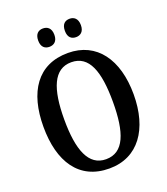

<svg xmlns="http://www.w3.org/2000/svg" viewBox="-163 -1026 997 1149"><g transform="rotate(-20 335.0 -452.0)"><path d="M416 -797C442 -797 467 -812 467 -855C467 -899 442 -914 416 -914C388 -914 365 -899 365 -855C365 -812 388 -797 416 -797ZM246 -797C273 -797 298 -812 298 -855C298 -899 273 -914 246 -914C219 -914 195 -899 195 -855C195 -812 219 -797 246 -797ZM335 10C519 10 622 -137 622 -358C622 -580 519 -725 336 -725C142 -725 48 -580 48 -359C48 -137 142 10 335 10ZM335 -49C224 -49 180 -163 180 -358C180 -553 224 -666 336 -666C449 -666 490 -553 490 -358C490 -163 449 -49 335 -49Z"/></g></svg>

Font: Noto Serif Armenian Condensed SemiBold
Style: Regular
Weight: 600
Width: 3
Designer: Monotype Design Team
Foundry: Monotype Imaging Inc.
Version: Version 2.008